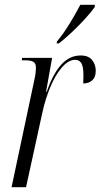

<svg xmlns="http://www.w3.org/2000/svg" viewBox="-20 -776 417 796"><path d="M122 -443Q126 -460 127.5 -473Q129 -486 129 -495Q129 -514 118 -520Q107 -526 84 -526H70L72 -536H196L171 -396H174Q199 -469 233.5 -507.5Q268 -546 314 -546Q347 -546 362 -527Q377 -508 377 -482Q377 -456 362.5 -443Q348 -430 325 -430Q325 -440 325.5 -447.5Q326 -455 326 -462Q326 -501 317 -514.5Q308 -528 292 -528Q264 -528 237 -497Q210 -466 189 -416Q168 -366 156 -311L88 0H28ZM216 -604Q242 -635 267 -675.5Q292 -716 313 -756H373V-747Q359 -727 334 -699.5Q309 -672 279.5 -644Q250 -616 224 -596H215Z"/></svg>

Font: Noto Serif Display ExtraCondensed Light
Style: Italic
Weight: 300
Width: 2
Italic angle: -12°
Designer: Monotype Design Team
Foundry: Monotype Imaging Inc.
Version: Version 2.009